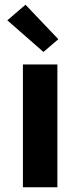

<svg xmlns="http://www.w3.org/2000/svg" viewBox="-20 -793 340 813"><path d="M77 0V-520H223V0ZM164 -573 11 -707 88 -773 227 -627Z"/></svg>

Font: Iosevka Aile Heavy
Style: Regular
Weight: 900
Designer: Belleve Invis
Foundry: Belleve Invis
Version: Version 31.1.0; ttfautohint (v1.8.4)